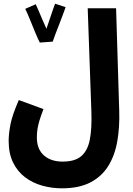

<svg xmlns="http://www.w3.org/2000/svg" viewBox="-20 -792 724 1042"><path d="M27 -27Q27 -65 36.5 -115.5Q46 -166 82 -249L216 -200Q202 -164 194.5 -139Q187 -114 183.5 -92.5Q180 -71 180 -46Q180 17 218 51Q256 85 320 85Q387 85 421.5 55Q456 25 467.5 -34.5Q479 -94 476 -184L456 -747H610L627 -192Q630 -102 616.5 -25Q603 52 567.5 109Q532 166 470.5 198Q409 230 316 230Q261 230 209 215.5Q157 201 116 170Q75 139 51 90Q27 41 27 -27ZM196 -561Q186 -580 171.5 -615Q157 -650 142.5 -686Q128 -722 117 -744L174 -769Q180 -757 189.5 -734Q199 -711 210.5 -684.5Q222 -658 232 -636Q241 -662 250.5 -690Q260 -718 267.5 -740.5Q275 -763 279 -772L336 -753Q332 -742 323 -717Q314 -692 302.5 -663Q291 -634 281 -607.5Q271 -581 266 -566Z"/></svg>

Font: Noto Sans Arabic UI Cn XBd
Style: Regular
Weight: 800
Width: 3
Designer: Monotype Design Team, Nadine Chahine and Nizar Qandah
Foundry: Monotype Imaging Inc.
Version: Version 2.010; ttfautohint (v1.8.4.7-5d5b)